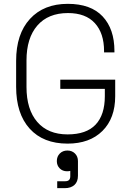

<svg xmlns="http://www.w3.org/2000/svg" viewBox="-20 -734 684 1000"><path d="M64 -417Q64 -557 136 -635.5Q208 -714 333 -714Q453 -714 514.5 -648.5Q576 -583 576 -468V-461H522V-468Q522 -561 474 -613.5Q426 -666 334 -666Q231 -666 174.5 -601Q118 -536 118 -419V-281Q118 -164 174 -99Q230 -34 332 -34Q430 -34 478 -85Q526 -136 526 -233V-271H294V-319H580V-233Q580 -118 513.5 -52Q447 14 332 14Q205 14 134.5 -64Q64 -142 64 -282ZM276 105Q276 81 291.5 65.5Q307 50 331 50Q355 50 370.5 65.5Q386 81 386 105V181Q386 213 367.5 229.5Q349 246 317 246H278V210H319Q333 210 339.5 203.5Q346 197 346 184V156Q340 158 329 158Q306 158 291 143Q276 128 276 105Z"/></svg>

Font: Space Grotesk Variable
Style: Regular
Weight: 400
Designer: Florian Karsten (Space Grotesk), Colophon Foundry (Space Mono)
Foundry: Florian Karsten
Version: Version 1.106